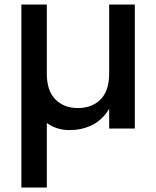

<svg xmlns="http://www.w3.org/2000/svg" viewBox="-20 -571 694 853"><path d="M579 0H465V-551H579ZM489 -153Q478 -101 449.5 -65Q421 -29 380 -11Q339 7 289 7Q258 7 230 -2.5Q202 -12 180 -31L188 -39V262H75V-551H188V-244Q188 -168 226 -129.5Q264 -91 326 -91Q389 -91 427 -129.5Q465 -168 465 -244Z"/></svg>

Font: Parkinsans Medium
Style: Regular
Weight: 500
Designer: Red Stone, Indian Type Foundry
Foundry: Indian Type Foundry
Version: Version 1.000